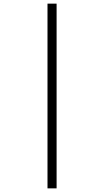

<svg xmlns="http://www.w3.org/2000/svg" viewBox="-20 -819 572 1055"><path d="M241 -799H291V216H241Z"/></svg>

Font: Noto Sans Sinhala ExtraCondensed Light
Style: Regular
Weight: 300
Width: 2
Designer: Jelle Bosma - Monotype Design Team
Foundry: Monotype Imaging Inc.
Version: Version 2.006; ttfautohint (v1.8.4.7-5d5b)